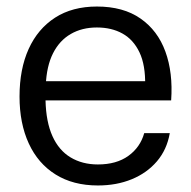

<svg xmlns="http://www.w3.org/2000/svg" viewBox="-20 -553 578 582"><path d="M276.7 9.2Q201.8 9.2 148.5 -24.1Q95.2 -57.3 67.2 -118.2Q39.2 -179 39.2 -260.3Q39.2 -343.5 66.9 -404.7Q94.7 -465.8 147 -499.5Q199.3 -533.2 273.8 -533.2Q353.7 -533.2 405.8 -496.9Q458 -460.7 481.3 -396.7Q504.7 -332.7 498.8 -248.7H118Q119.5 -183.7 138.9 -140.5Q158.3 -97.3 193.9 -75.9Q229.5 -54.5 276.7 -54.5Q333 -54.5 369.1 -80.5Q405.2 -106.5 417.2 -149.5H494.7Q486 -99.5 455.7 -64Q425.3 -28.5 379.4 -9.7Q333.5 9.2 276.7 9.2ZM118.8 -295 110.3 -306.8H428.7L420 -293.5Q421.2 -355.7 402.8 -394.3Q384.5 -432.8 351.3 -451.3Q318.2 -469.7 273.8 -469.7Q228.5 -469.7 194.4 -449.9Q160.3 -430.2 140.7 -391.4Q121.2 -352.7 118.8 -295Z"/></svg>

Font: Mona Sans ExtraLight
Style: Regular
Weight: 200
Designer: Deni Anggara
Foundry: GitHub
Version: Version 2.000